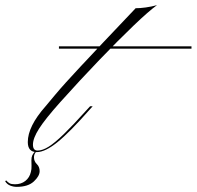

<svg xmlns="http://www.w3.org/2000/svg" viewBox="-177 -582 764 746"><path d="M52 -393V-402H567V-393ZM57 -185Q-1 -120 -25 -82.5Q-49 -45 -49 -20Q-49 3 -31 3Q-12 3 12 -12Q36 -27 71.5 -61.5Q107 -96 161 -156L173 -169H183L174 -159Q93 -67 45.5 -29Q-2 9 -34 9Q-69 9 -69 -30Q-69 -91 0 -169Q20 -193 38 -214.5Q56 -236 79 -261.5Q102 -287 136 -323.5Q170 -360 222 -415Q274 -470 350 -550Q367 -550 389 -553Q411 -556 433 -562Q401 -539 342 -482.5Q283 -426 209 -349Q135 -272 57 -185ZM-41 7H-36Q-45 16 -45 29Q-45 45 -34 55.5Q-23 66 -23 83Q-23 102 -45.5 123Q-68 144 -112 144Q-125 144 -137.5 139Q-150 134 -157 122L-153 119Q-147 126 -140 130Q-133 134 -119 134Q-95 134 -78.5 121Q-62 108 -57 86Q-54 76 -54.5 62Q-55 48 -55 41Q-55 29 -51.5 21.5Q-48 14 -41 7Z"/></svg>

Font: Ballet
Style: Regular
Weight: 400
Designer: Maximiliano R. Sproviero
Foundry: Omnibus-Type
Version: Version 1.100